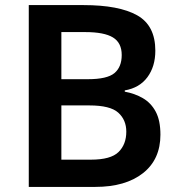

<svg xmlns="http://www.w3.org/2000/svg" viewBox="-20 -734 704 754"><path d="M308 -714Q447 -714 518.5 -674Q590 -634 590 -535Q590 -473 559 -431Q528 -389 470 -379V-374Q509 -367 541 -348.5Q573 -330 591.5 -295.5Q610 -261 610 -205Q610 -108 541.5 -54Q473 0 354 0H93V-714ZM325 -423Q401 -423 429.5 -447Q458 -471 458 -518Q458 -566 423.5 -587Q389 -608 315 -608H221V-423ZM221 -320V-107H337Q415 -107 445.5 -137Q476 -167 476 -217Q476 -263 444.5 -291.5Q413 -320 331 -320Z"/></svg>

Font: Noto Sans Hanifi Rohingya SemiBold
Style: Regular
Weight: 600
Version: Version 2.101